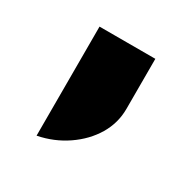

<svg xmlns="http://www.w3.org/2000/svg" viewBox="-76 -190 379 390"><g transform="rotate(30 113.5 5.0)"><path d="M54 132.4V-123.4H184.9V-6.1Q184.9 27.1 167.9 55.7Q150.8 84.2 121 104.6Q91.1 125.1 54 132.4Z"/></g></svg>

Font: Orbitron
Style: Regular
Weight: 400
Designer: Matt McInerney
Foundry: The League of Moveable Type
Version: Version 2.001